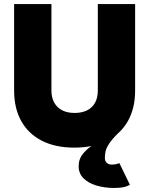

<svg xmlns="http://www.w3.org/2000/svg" viewBox="-20 -720 740 952"><path d="M348 12Q255 12 188 -22Q121 -56 85.5 -119.5Q50 -183 50 -271V-700H235V-271Q235 -236 249 -211Q263 -186 288.5 -173Q314 -160 350 -160Q386 -160 412 -173Q438 -186 451.5 -211Q465 -236 465 -271V-700H650V-271Q650 -183 614 -119.5Q578 -56 510.5 -22Q443 12 348 12ZM546 212Q499 212 458.5 200Q418 188 394 164Q370 140 370 104Q370 68 392.5 41Q415 14 453 -9.5Q491 -33 536 -60H566Q535 -29 521 -7.5Q507 14 503.5 30.5Q500 47 500 63Q500 78 509 87Q518 96 534 96Q547 96 555.5 94Q564 92 572 89L624 196Q609 205 590 208.5Q571 212 546 212Z"/></svg>

Font: Figtree Black
Style: Regular
Weight: 900
Designer: Erik Kennedy
Foundry: Erik Kennedy
Version: Version 2.001;gftools[0.9.30]